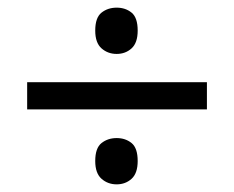

<svg xmlns="http://www.w3.org/2000/svg" viewBox="-20 -603 612 502"><path d="M285 -462Q262 -462 245.5 -476.5Q229 -491 229 -523Q229 -557 245.5 -570Q262 -583 285 -583Q308 -583 324 -570Q340 -557 340 -523Q340 -491 324 -476.5Q308 -462 285 -462ZM51 -317V-388H521V-317ZM285 -121Q262 -121 245.5 -135.5Q229 -150 229 -182Q229 -216 245.5 -229Q262 -242 285 -242Q308 -242 324 -229Q340 -216 340 -182Q340 -150 324 -135.5Q308 -121 285 -121Z"/></svg>

Font: Noto Sans Thai Looped UI
Style: Regular
Weight: 400
Designer: Cadson Demak Team
Foundry: Cadson Demak Co., Ltd.
Version: Version 1.000